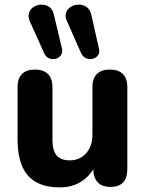

<svg xmlns="http://www.w3.org/2000/svg" viewBox="-20 -800 630 831"><path d="M239 11Q177 11 136 -12Q95 -35 75.5 -81.5Q56 -128 56 -197V-423Q56 -461 75.5 -480Q95 -499 131 -499Q167 -499 187 -480Q207 -461 207 -423V-193Q207 -149 225 -127.5Q243 -106 282 -106Q325 -106 352.5 -136.5Q380 -167 380 -217V-423Q380 -461 399.5 -480Q419 -499 455 -499Q492 -499 511.5 -480Q531 -461 531 -423V-68Q531 9 458 9Q422 9 403 -11Q384 -31 384 -68V-135L399 -96Q377 -45 336 -17Q295 11 239 11ZM332 -568 270 -708Q260 -729 266 -745.5Q272 -762 287.5 -771Q303 -780 321.5 -780Q340 -780 354.5 -770Q369 -760 375 -737L408 -591Q413 -573 404.5 -561Q396 -549 381.5 -545.5Q367 -542 353.5 -547.5Q340 -553 332 -568ZM172 -568 109 -708Q100 -729 106 -745.5Q112 -762 127 -771Q142 -780 160 -780Q178 -780 193 -770Q208 -760 213 -737L248 -591Q252 -573 243.5 -561Q235 -549 220.5 -545.5Q206 -542 192.5 -547.5Q179 -553 172 -568Z"/></svg>

Font: Nunito ExtraLight ExtraBold
Style: Regular
Weight: 800
Version: Version 3.602